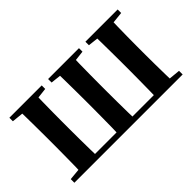

<svg xmlns="http://www.w3.org/2000/svg" viewBox="-76 -828 1119 1119"><g transform="rotate(-45 483.5 -268.0)"><path d="M105.9 0Q107.6 -25.5 108.1 -67.5Q108.6 -109.6 109.1 -154.8Q109.6 -200 109.6 -234.8V-301.2Q109.6 -335.7 109.1 -381.1Q108.6 -426.5 108.1 -468.7Q107.6 -511 105.9 -535.7H241.7Q240.7 -511 240 -468.7Q239.2 -426.5 238.8 -381.1Q238.4 -335.7 238.4 -301.2V-234.8Q238.4 -200 238.8 -154.8Q239.2 -109.6 240 -67.5Q240.7 -25.5 241.7 0ZM417.4 0Q419.1 -25.5 419.6 -67.5Q420.1 -109.6 420.6 -154.8Q421.1 -200 421.1 -234.8V-301.2Q421.1 -335.7 420.6 -381.1Q420.1 -426.5 419.6 -468.7Q419.1 -511 417.4 -535.7H550.3Q549.3 -511 548.5 -468.7Q547.8 -426.5 547.4 -381.1Q547 -335.7 547 -301.2V-234.8Q547 -200 547.4 -154.8Q547.8 -109.6 548.5 -67.5Q549.3 -25.5 550.3 0ZM725 0Q726 -25.5 726.5 -67.5Q727 -109.6 727.5 -154.8Q728 -200 728 -234.8V-301.2Q728 -335.6 727.5 -381Q727 -426.3 726.5 -468.5Q726 -510.7 725 -535.7H861Q860 -511 859.2 -468.7Q858.3 -426.4 857.8 -381Q857.3 -335.7 857.3 -301.2V-234.8Q857.3 -200 857.8 -154.7Q858.3 -109.4 859.2 -67.4Q860 -25.5 861 0ZM37.2 -506.8V-535.7H303.7V-506.8L206.8 -495.5H147.2ZM356.4 -506.8V-535.7H610.8V-506.8L513.7 -495.5H457.7ZM663.9 -506.8V-535.7H929.7V-506.8L821.3 -495.5H762.1ZM37.2 0V-29.9L146 -40.2H176.1V0ZM790.5 0V-40.2H821.3L929.7 -29.9V0ZM176.1 0V-33.6H790.5V0Z"/></g></svg>

Font: Noto Serif KR
Style: Regular
Weight: 200
Designer: Ryoko NISHIZUKA 西塚涼子 (kana & ideographs); Frank Grießhammer (Latin, Greek & Cyrillic); Wenlong ZHANG 张文龙 (bopomofo); San
Foundry: Adobe
Version: Version 2.001;hotconv 1.1.0;makeotfexe 2.6.0